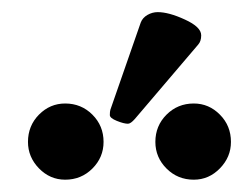

<svg xmlns="http://www.w3.org/2000/svg" viewBox="-20 -806 408 315"><path d="M238.8 -786.1C232.9 -786.1 227.3 -784.6 221.9 -781.5C216.6 -778.4 212.9 -774.3 210.9 -769L161.1 -626C160.5 -624 160.2 -621.1 160.2 -617.2C160.2 -613.9 164 -610.8 171.6 -607.7C179.3 -604.6 185.4 -603 189.9 -603C192.9 -603 196.6 -605.6 201.2 -610.8L305.2 -732.9C308.4 -736.5 310.1 -741.5 310.1 -748C310.1 -757.2 301.2 -765.8 283.4 -773.9C265.7 -782.1 250.8 -786.1 238.8 -786.1ZM234.9 -573.2C234.9 -556.3 241 -541.7 253.2 -529.5C265.4 -517.3 280.3 -511.2 297.9 -511.2C314.5 -511.2 328.8 -517.4 340.8 -529.8C352.9 -542.2 358.9 -556.6 358.9 -573.2C358.9 -590.8 352.9 -605.7 340.8 -617.9C328.8 -630.1 314.5 -636.2 297.9 -636.2C280.3 -636.2 265.4 -630.1 253.2 -617.9C241 -605.7 234.9 -590.8 234.9 -573.2ZM25.9 -573.2C25.9 -556.6 31.9 -542.2 43.9 -529.8C56 -517.4 70.3 -511.2 86.9 -511.2C104.5 -511.2 119.4 -517.3 131.6 -529.5C143.8 -541.7 149.9 -556.3 149.9 -573.2C149.9 -590.8 143.8 -605.7 131.6 -617.9C119.4 -630.1 104.5 -636.2 86.9 -636.2C70.3 -636.2 56 -630.1 43.9 -617.9C31.9 -605.7 25.9 -590.8 25.9 -573.2Z"/></svg>

Font: Linux Biolinum G
Style: Bold
Weight: 700
Designer: Philipp H. Poll
Foundry: Philipp H. Poll
Version: Version 1.1.0